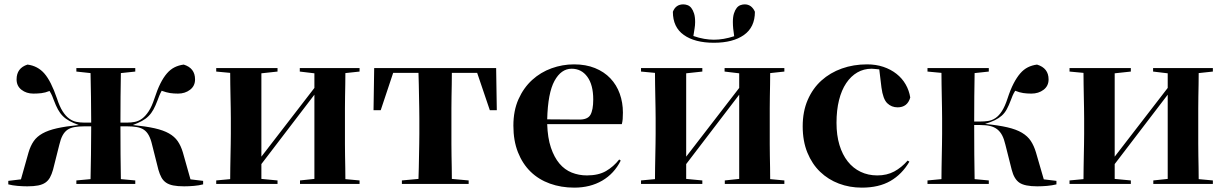

<svg xmlns="http://www.w3.org/2000/svg" viewBox="-20 -851 5620 880"><path d="M853 -29 911 -22V-6Q892 -1 868.5 1Q845 3 824 3Q794 3 774 -1Q754 -5 741 -14Q728 -23 720 -37.5Q712 -52 706 -73L677 -188Q671 -214 662 -230.5Q653 -247 640 -256Q627 -265 607.5 -268.5Q588 -272 561 -272H532Q532 -206 532.5 -142.5Q533 -79 534 -30L600 -24V-8H330V-24L395 -30Q396 -79 397 -142.5Q398 -206 398 -272H368Q341 -272 321.5 -268.5Q302 -265 289 -256Q276 -247 267 -230.5Q258 -214 252 -188L223 -73Q217 -52 209 -37.5Q201 -23 188 -14Q175 -5 155 -1Q135 3 105 3Q84 3 60.5 1Q37 -1 18 -6V-22L76 -29L111 -153Q120 -183 134.5 -204Q149 -225 175 -239.5Q201 -254 241 -263Q281 -272 341 -278Q316 -287 298.5 -296.5Q281 -306 268 -319Q255 -332 245.5 -349.5Q236 -367 227 -391Q223 -402 219 -411.5Q215 -421 207 -434Q187 -426 169.5 -424Q152 -422 133 -422Q101 -422 78.5 -439.5Q56 -457 56 -487Q56 -539 106 -555Q153 -549 183.5 -514Q214 -479 241 -400Q253 -363 267 -341Q281 -319 297 -307.5Q313 -296 330 -292.5Q347 -289 367 -289H398Q398 -347 397 -407.5Q396 -468 395 -516L330 -523V-539H600V-523L534 -516Q533 -468 532.5 -407.5Q532 -347 532 -289H562Q581 -289 598.5 -292.5Q616 -296 631.5 -307.5Q647 -319 661.5 -341Q676 -363 688 -400Q701 -440 715 -468Q729 -496 745 -514.5Q761 -533 780 -542.5Q799 -552 822 -555Q874 -539 874 -487Q874 -457 851 -439.5Q828 -422 796 -422Q776 -422 759.5 -424.5Q743 -427 721 -435Q714 -422 710 -412Q706 -402 702 -391Q693 -367 683.5 -349.5Q674 -332 661 -319Q648 -306 630.5 -296.5Q613 -287 589 -278Q649 -272 689 -263Q729 -254 754.5 -239.5Q780 -225 794.5 -204Q809 -183 818 -153Z M1628 -523 1563 -516Q1563 -492 1562.5 -464Q1562 -436 1561.5 -408.5Q1561 -381 1561 -355Q1561 -329 1561 -308V-238Q1561 -217 1561 -191Q1561 -165 1561.5 -137.5Q1562 -110 1562.5 -82Q1563 -54 1563 -30L1628 -24V-8H1355V-24L1421 -31V-417L1178 -99V-31L1252 -24V-8H971V-24L1035 -30Q1035 -54 1035.5 -82Q1036 -110 1036.5 -137.5Q1037 -165 1037.5 -191Q1038 -217 1038 -238V-308Q1038 -329 1037.5 -355Q1037 -381 1036.5 -408.5Q1036 -436 1035.5 -464Q1035 -492 1035 -517L971 -523V-539H1252V-523L1178 -515V-133L1421 -448V-515L1354 -523V-539H1628Z M2167 -517H2051Q2051 -492 2050.5 -464Q2050 -436 2049.5 -408.5Q2049 -381 2049 -355Q2049 -329 2049 -308V-238Q2049 -217 2049 -191Q2049 -165 2049.5 -137.5Q2050 -110 2050.5 -82.5Q2051 -55 2051 -31L2128 -24V-8H1822V-24L1898 -31Q1899 -55 1899.5 -82.5Q1900 -110 1900.5 -137.5Q1901 -165 1901.5 -191Q1902 -217 1902 -238V-308Q1902 -329 1901.5 -355Q1901 -381 1900.5 -408.5Q1900 -436 1899.5 -464Q1899 -492 1898 -517H1782L1725 -346H1692L1695 -539H2254L2257 -346H2225Z M2670 -47Q2723 -47 2757.5 -67Q2792 -87 2818 -120L2825 -115Q2795 -55 2740 -23Q2685 9 2612 9Q2552 9 2500.5 -9.5Q2449 -28 2412 -64Q2375 -100 2354 -153Q2333 -206 2333 -275Q2333 -344 2356.5 -396.5Q2380 -449 2419 -484.5Q2458 -520 2508 -538Q2558 -556 2611 -556Q2665 -556 2707 -539Q2749 -522 2777.5 -492Q2806 -462 2820.5 -421.5Q2835 -381 2835 -335Q2835 -318 2834 -305.5Q2833 -293 2830 -282H2488Q2490 -219 2505 -174.5Q2520 -130 2544 -101.5Q2568 -73 2600.5 -60Q2633 -47 2670 -47ZM2600 -536Q2552 -536 2521.5 -480.5Q2491 -425 2488 -304L2632 -303Q2673 -302 2686 -324.5Q2699 -347 2699 -395Q2699 -462 2672 -499Q2645 -536 2600 -536Z M3575 -523 3510 -516Q3510 -492 3509.5 -464Q3509 -436 3508.5 -408.5Q3508 -381 3508 -355Q3508 -329 3508 -308V-238Q3508 -217 3508 -191Q3508 -165 3508.5 -137.5Q3509 -110 3509.5 -82Q3510 -54 3510 -30L3575 -24V-8H3302V-24L3368 -31V-417L3125 -99V-31L3199 -24V-8H2918V-24L2982 -30Q2982 -54 2982.5 -82Q2983 -110 2983.5 -137.5Q2984 -165 2984.5 -191Q2985 -217 2985 -238V-308Q2985 -329 2984.5 -355Q2984 -381 2983.5 -408.5Q2983 -436 2982.5 -464Q2982 -492 2982 -517L2918 -523V-539H3199V-523L3125 -515V-133L3368 -448V-515L3301 -523V-539H3575ZM3440 -797Q3440 -726 3389.5 -690.5Q3339 -655 3252 -655Q3165 -655 3114.5 -690.5Q3064 -726 3064 -797Q3077 -831 3112 -831Q3121 -831 3131 -827.5Q3141 -824 3148.5 -814.5Q3156 -805 3161 -789.5Q3166 -774 3166 -750Q3166 -735 3163.5 -720.5Q3161 -706 3158 -686Q3184 -677 3207.5 -673Q3231 -669 3252 -669Q3296 -669 3345 -685Q3342 -705 3340.5 -720Q3339 -735 3339 -750Q3339 -774 3344 -789.5Q3349 -805 3356.5 -814.5Q3364 -824 3374 -827.5Q3384 -831 3393 -831Q3425 -831 3440 -797Z M4094 -359Q4066 -359 4046.5 -378Q4027 -397 4020 -450L4010 -533Q3997 -534 3989.5 -535Q3982 -536 3975 -536Q3939 -536 3909.5 -519Q3880 -502 3858.5 -470Q3837 -438 3825.5 -392Q3814 -346 3814 -288Q3814 -231 3827.5 -186.5Q3841 -142 3865.5 -111Q3890 -80 3924.5 -63.5Q3959 -47 4001 -47Q4045 -47 4078.5 -65Q4112 -83 4140 -115L4148 -110Q4114 -52 4061 -21.5Q4008 9 3930 9Q3874 9 3825 -9.5Q3776 -28 3739 -63.5Q3702 -99 3680.5 -151.5Q3659 -204 3659 -272Q3659 -340 3682 -393Q3705 -446 3745 -482Q3785 -518 3838.5 -537Q3892 -556 3954 -556Q3995 -556 4029 -544.5Q4063 -533 4089 -512.5Q4115 -492 4131 -464Q4147 -436 4152 -404Q4139 -359 4094 -359Z M4764 -29 4822 -22V-6Q4802 -1 4779 1Q4756 3 4734 3Q4677 3 4652.5 -13.5Q4628 -30 4617 -73L4588 -188Q4582 -214 4573 -231Q4564 -248 4550.5 -258.5Q4537 -269 4518 -273.5Q4499 -278 4472 -278H4445Q4445 -208 4445.5 -143.5Q4446 -79 4447 -30L4512 -24V-8H4231V-24L4295 -30Q4295 -54 4295.5 -82Q4296 -110 4296.5 -137.5Q4297 -165 4297.5 -191Q4298 -217 4298 -238V-308Q4298 -329 4297.5 -355Q4297 -381 4296.5 -408.5Q4296 -436 4295.5 -464Q4295 -492 4295 -517L4231 -523V-539H4512V-523L4447 -516Q4446 -468 4445.5 -408.5Q4445 -349 4445 -294H4472Q4491 -294 4508.5 -296.5Q4526 -299 4542 -309.5Q4558 -320 4572 -341.5Q4586 -363 4598 -400Q4611 -440 4625.5 -468Q4640 -496 4656 -514.5Q4672 -533 4691 -542.5Q4710 -552 4733 -555Q4786 -539 4786 -487Q4786 -457 4763 -439.5Q4740 -422 4707 -422Q4687 -422 4670 -424.5Q4653 -427 4633 -435Q4625 -422 4621 -412.5Q4617 -403 4613 -392Q4604 -368 4594.5 -350.5Q4585 -333 4571.5 -321Q4558 -309 4539.5 -300Q4521 -291 4495 -283Q4556 -277 4597 -267.5Q4638 -258 4664 -242.5Q4690 -227 4704.5 -205Q4719 -183 4728 -153Z M5539 -523 5474 -516Q5474 -492 5473.5 -464Q5473 -436 5472.5 -408.5Q5472 -381 5472 -355Q5472 -329 5472 -308V-238Q5472 -217 5472 -191Q5472 -165 5472.5 -137.5Q5473 -110 5473.5 -82Q5474 -54 5474 -30L5539 -24V-8H5266V-24L5332 -31V-417L5089 -99V-31L5163 -24V-8H4882V-24L4946 -30Q4946 -54 4946.5 -82Q4947 -110 4947.5 -137.5Q4948 -165 4948.5 -191Q4949 -217 4949 -238V-308Q4949 -329 4948.5 -355Q4948 -381 4947.5 -408.5Q4947 -436 4946.5 -464Q4946 -492 4946 -517L4882 -523V-539H5163V-523L5089 -515V-133L5332 -448V-515L5265 -523V-539H5539Z"/></svg>

Font: XinYuGongZhangJiaSongA
Style: Regular
Weight: 900
Designer: XinYuGong
Foundry: Adobe Systems Incorporated
Version: Version 1.00